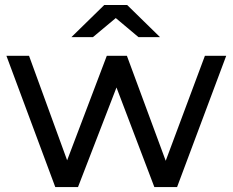

<svg xmlns="http://www.w3.org/2000/svg" viewBox="-20 -755 939 775"><path d="M5.9 -529.8H97.2L251 -107.9L411.1 -529.8H492.2L648.9 -106L807.1 -529.8H893.1L694.8 0H603L450.2 -401.9L294.9 0H203.1ZM268.1 -605 400.9 -734.9H493.2L626 -605H539.1L447.3 -682.1L355 -605Z"/></svg>

Font: Montserrat Medium
Style: Regular
Weight: 500
Designer: Julieta Ulanovsky
Foundry: Julieta Ulanovsky
Version: Version 7.200